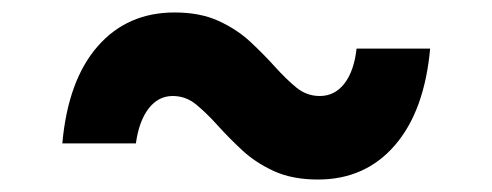

<svg xmlns="http://www.w3.org/2000/svg" viewBox="-20 -504 790 308"><path d="M490 -216Q449 -216 419.5 -229.5Q390 -243 368.5 -263Q347 -283 329 -303Q311 -323 294.5 -336.5Q278 -350 257 -350Q234 -350 218.5 -330Q203 -310 198 -274H80Q89 -375 136.5 -429.5Q184 -484 260 -484Q301 -484 330.5 -470.5Q360 -457 381.5 -437Q403 -417 421 -397Q439 -377 455.5 -363.5Q472 -350 493 -350Q517 -350 532.5 -370Q548 -390 552 -426H670Q661 -326 613.5 -271Q566 -216 490 -216Z"/></svg>

Font: Martian Mono SemiExpanded SemiExpanded
Style: Bold
Weight: 700
Width: 6
Monospace: yes
Version: Version 1.000